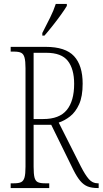

<svg xmlns="http://www.w3.org/2000/svg" viewBox="-20 -951 519 971"><path d="M34 0V-24H51Q75 -24 87 -30Q99 -36 104 -53.5Q109 -71 109 -108V-606Q109 -642 104 -660Q99 -678 87 -684Q75 -690 51 -690H34V-714H211Q311 -714 354.5 -667Q398 -620 398 -528Q398 -463 380 -423.5Q362 -384 334.5 -362.5Q307 -341 277 -331L389 -109Q411 -66 429.5 -45Q448 -24 474 -24H479V0H474Q444 0 423.5 -8Q403 -16 386 -36Q369 -56 351 -92L239 -320H150V-108Q150 -71 154.5 -53.5Q159 -36 171 -30Q183 -24 207 -24H229V0ZM199 -349Q280 -349 317.5 -394.5Q355 -440 355 -527Q355 -602 323 -643Q291 -684 214 -684H150V-349ZM194 -784Q216 -827 233.5 -862Q251 -897 262 -931H318V-921Q308 -904 289 -877.5Q270 -851 247.5 -822.5Q225 -794 205 -771H194Z"/></svg>

Font: Noto Serif ExtraCondensed ExtraLight
Style: Regular
Weight: 200
Width: 2
Designer: Monotype Design Team
Foundry: Monotype Imaging Inc.
Version: Version 2.015